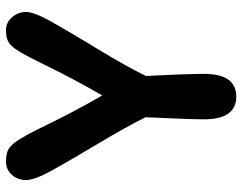

<svg xmlns="http://www.w3.org/2000/svg" viewBox="-104 -696 810 642"><g transform="rotate(-90 301.0 -375.0)"><path d="M223 -98Q223 -146 230 -293Q198 -358 142 -451.5Q86 -545 53 -604.5Q20 -664 20 -692.5Q20 -721 37.5 -740.5Q55 -760 82.5 -760Q110 -760 125 -750.5Q140 -741 157 -713.5Q174 -686 189 -655Q250 -528 303 -438Q360 -538 396 -612Q432 -686 448.5 -713.5Q465 -741 479.5 -750.5Q494 -760 520.5 -760Q547 -760 564.5 -739.5Q582 -719 582 -692.5Q582 -666 548 -605.5Q514 -545 457 -451.5Q400 -358 368 -292Q375 -159 375 -98Q375 10 299 10Q223 10 223 -98Z"/></g></svg>

Font: Delius Unicase
Style: Bold
Weight: 700
Designer: Natalia Raices
Foundry: Natalia Raices
Version: Version 1.001